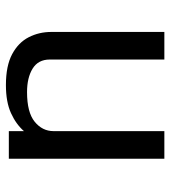

<svg xmlns="http://www.w3.org/2000/svg" viewBox="16 -583 567 639"><g transform="rotate(-90 299.5 -263.5)"><path d="M90.8 -517.6H182.6V-467.3Q205.6 -493.7 242.7 -510.5Q279.8 -527.3 335.9 -527.3Q399.9 -527.3 438.7 -506.6Q477.5 -485.8 495.1 -451.4Q512.7 -417 512.7 -376V0H420.9V-381.3Q420.9 -419.9 390.6 -438.5Q360.4 -457 312.5 -457Q245.1 -457 213.9 -431.6Q182.6 -406.2 182.6 -368.7V0H90.8Z"/></g></svg>

Font: Monda
Style: Regular
Weight: 400
Designer: Vernon Adams
Foundry: Vernon Adams
Version: Version 2.100; ttfautohint (v1.8.3)